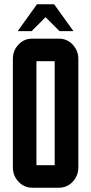

<svg xmlns="http://www.w3.org/2000/svg" viewBox="-20 -875 425 895"><path d="M152.3 -855H232.4L322.3 -730H257.3L192.4 -794.9L127.4 -730H62.5ZM345.2 -600.1V-95.2Q345.2 -55.7 318.4 -27.3Q292.5 0 254.9 0H129.9Q92.8 0 66.4 -27.8Q40 -55.7 40 -95.2V-600.1Q40 -639.6 66.4 -667.5Q92.3 -694.8 129.9 -694.8H254.9Q292.5 -694.8 318.4 -667.5Q345.2 -639.2 345.2 -600.1ZM234.9 -105V-589.8H149.9V-105Z"/></svg>

Font: Horta
Style: Regular
Weight: 600
Width: 3
Version: Version 0.11